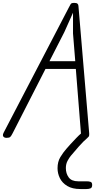

<svg xmlns="http://www.w3.org/2000/svg" viewBox="-45 -951 694 1328"><path d="M0 2.5Q-9.5 2.5 -16.5 -1.5Q-23.5 -5.5 -24.8 -13.8Q-26 -22 -19.5 -34L431 -899Q439.5 -915.5 444.2 -923.2Q449 -931 468.5 -931Q484.5 -931 490.8 -925.5Q497 -920 497.5 -910L572 -28Q573.5 -13.5 568 -5.5Q562.5 2.5 546 2.5Q526.5 2.5 521.2 -6.8Q516 -16 515 -27L479.5 -474H269.5L43 -30.5Q33 -10.5 26 -4Q19 2.5 0 2.5ZM297 -527.5H475.5L460 -719.5V-863L400 -729ZM510.5 356.5Q455.5 356.5 420.5 335.5Q385.5 314.5 369.2 281.5Q353 248.5 353 212.5Q353 168 372.2 136Q391.5 104 413.5 79Q424.5 66 443.5 45.2Q462.5 24.5 482.2 4Q502 -16.5 514.5 -27Q526 -35.5 530.2 -36.5Q534.5 -37.5 541 -37.5Q551 -37.5 558 -30Q565 -22.5 566 -13Q567 -3.5 559 3.5Q531.5 26.5 500 62.5Q468.5 98.5 445 126.5Q434 139.5 422.2 161.5Q410.5 183.5 410.5 211.5Q410.5 249 430.2 276Q450 303 495.5 303H553.5Q571 303 581.8 307Q592.5 311 592.5 328.5Q592.5 347 581 351.8Q569.5 356.5 553.5 356.5Z"/></svg>

Font: Edu VIC WA NT Hand Pre
Style: Regular
Weight: 400
Designer: Tina and Corey Anderson, Eben Sorkin, Mirko Velimirovic
Foundry: Google for Education
Version: Version 1.000